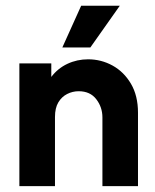

<svg xmlns="http://www.w3.org/2000/svg" viewBox="-20 -632 526 652"><path d="M45.8 0V-416.7H154.2V-370.8Q176.4 -400 209 -415.3Q241.7 -430.6 279.2 -430.6Q323.6 -430.6 362.2 -409.4Q400.7 -388.2 424.7 -347.6Q448.6 -306.9 448.6 -249.3V0H327.8V-233.3Q327.8 -268.1 306.9 -295.1Q286.1 -322.2 247.2 -322.2Q226.4 -322.2 208 -312.8Q189.6 -303.5 178.1 -284.4Q166.7 -265.3 166.7 -234.7V0ZM191.7 -470.8 255.6 -612.5H386.8L286.8 -470.8Z"/></svg>

Font: Afacad Flux
Style: Bold
Weight: 700
Designer: Kristian Moeller
Foundry: Dicotype
Version: Version 1.100